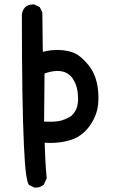

<svg xmlns="http://www.w3.org/2000/svg" viewBox="-20 -702 540 861"><path d="M171.9 -469.7Q206.1 -478 236.3 -478Q288.1 -478 323.2 -459Q345.7 -446.8 374.3 -413.1Q402.8 -379.4 414.1 -332Q421.4 -299.3 421.4 -265.1Q421.4 -249.5 419.9 -233.4Q414.6 -181.6 379.9 -134.3Q344.7 -86.9 288.6 -71.8Q249.5 -61 206.5 -61Q193.4 -61 180.2 -62Q181.6 -16.6 183.6 19.8Q185.5 56.2 189.5 97.2L176.3 126L174.8 127Q161.1 139.2 140.6 139.2Q137.2 139.2 132.8 138.7L109.9 127.4L108.9 125.5Q102.1 116.2 96.7 76.4Q91.3 36.6 87.4 -47.9Q78.1 -237.8 78.1 -636.7V-637.2Q80.6 -655.8 92.3 -669.4Q106.4 -682.1 127 -682.1Q129.9 -682.1 134.8 -681.6L158.2 -669.9L169.9 -646.5ZM177.7 -156.7Q191.9 -156.2 209 -156.2Q226.1 -156.2 241.7 -158.7Q267.6 -162.6 298.8 -181.2Q320.3 -200.7 326.2 -225.6Q330.1 -240.7 330.1 -256.6Q330.1 -272.5 328.1 -289.6Q323.7 -324.2 305.2 -351.1Q287.6 -376.5 255.4 -382.3Q247.1 -383.8 237.8 -383.8Q212.4 -383.8 179.7 -372.6Z"/></svg>

Font: Bakudai
Style: Bold
Weight: 700
Version: Version 1.48